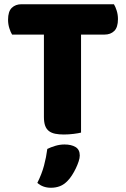

<svg xmlns="http://www.w3.org/2000/svg" viewBox="-20 -629 596 905"><path d="M37 -466Q30 -477 24 -496Q18 -515 18 -536Q18 -575 35.5 -592Q53 -609 81 -609H517Q524 -598 530 -579Q536 -560 536 -539Q536 -500 518.5 -483Q501 -466 473 -466H362V-4Q351 -1 327.5 2Q304 5 281 5Q258 5 240.5 1.5Q223 -2 211 -11Q199 -20 193 -36Q187 -52 187 -78V-466ZM299 223Q282 241 262.5 248.5Q243 256 220 256Q182 256 156 233Q177 191 187.5 151.5Q198 112 203 73Q219 65 240.5 58.5Q262 52 284 52Q316 52 336 64Q356 76 356 104Q356 116 350.5 132.5Q345 149 337 165.5Q329 182 319 197.5Q309 213 299 223Z"/></svg>

Font: Baloo Bhaina
Style: Regular
Weight: 400
Designer: Manish Minz, Shuchita Grover and Ek Type
Foundry: Ek Type
Version: Version 1.443;PS 1.000;hotconv 16.6.51;makeotf.lib2.5.65220;